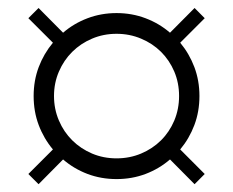

<svg xmlns="http://www.w3.org/2000/svg" viewBox="-20 -535 583 480"><path d="M76.4 -74.5 50.9 -100 112.3 -161.4Q89.5 -188.6 76.8 -222.3Q64.1 -255.9 64.1 -295Q64.1 -333.6 76.8 -367.3Q89.5 -400.9 112.3 -428.2L50.9 -489.5L76.4 -515L137.7 -453.2Q164.5 -476.4 198.6 -489.3Q232.7 -502.3 271.4 -502.3Q310 -502.3 344.1 -489.3Q378.2 -476.4 405 -453.2L466.4 -515L491.8 -489.5L430.5 -428.2Q453.2 -400.9 465.9 -367.3Q478.6 -333.6 478.6 -295Q478.6 -255.9 465.9 -222.3Q453.2 -188.6 430.5 -161.4L491.8 -100L466.4 -74.5L405 -136.4Q378.2 -113.2 344.1 -100.2Q310 -87.3 271.4 -87.3Q232.7 -87.3 198.6 -100.2Q164.5 -113.2 137.7 -136.4ZM271.4 -139.1Q304.1 -139.1 332.7 -151.1Q361.4 -163.2 382.5 -184.1Q403.6 -205 415.7 -233.6Q427.7 -262.3 427.7 -295Q427.7 -327.7 415.7 -356.1Q403.6 -384.5 382.5 -405.5Q361.4 -426.4 332.7 -438.4Q304.1 -450.5 271.4 -450.5Q238.6 -450.5 210.2 -438.4Q181.8 -426.4 160.7 -405.5Q139.5 -384.5 127.3 -356.1Q115 -327.7 115 -295Q115 -262.3 127.3 -233.6Q139.5 -205 160.7 -184.1Q181.8 -163.2 210.2 -151.1Q238.6 -139.1 271.4 -139.1Z"/></svg>

Font: Spartan
Style: Regular
Weight: 400
Designer: Matt Bailey, Mirko Velimirovic
Foundry: Matt Bailey
Version: Version 1.005